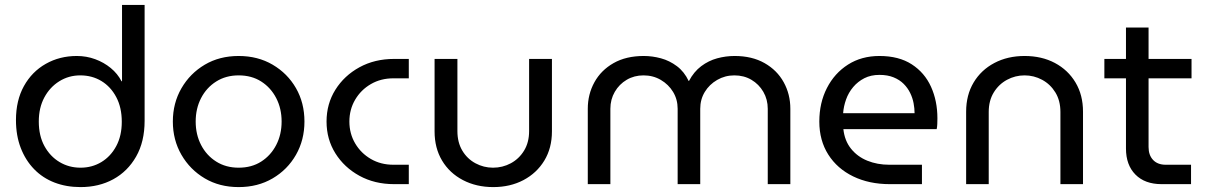

<svg xmlns="http://www.w3.org/2000/svg" viewBox="-20 -750 4911 782"><path d="M308 12Q250 12 202 -6.5Q154 -25 119 -61Q84 -97 64.5 -147.5Q45 -198 45 -261Q45 -341 77.5 -399.5Q110 -458 166.5 -490Q223 -522 293 -522Q332 -522 367.5 -509Q403 -496 431 -473Q459 -450 475 -419H477V-730H569V-258Q569 -173 534.5 -112.5Q500 -52 441.5 -20Q383 12 308 12ZM308 -67Q355 -67 393 -90Q431 -113 453.5 -155Q476 -197 476 -254Q476 -312 453.5 -354.5Q431 -397 393 -420Q355 -443 307 -443Q260 -443 221.5 -419Q183 -395 160.5 -353Q138 -311 138 -255Q138 -197 161 -155Q184 -113 222.5 -90Q261 -67 308 -67Z M952 12Q874 12 814 -23.5Q754 -59 719 -119.5Q684 -180 684 -255Q684 -330 719 -390.5Q754 -451 814 -486.5Q874 -522 952 -522Q1030 -522 1090.5 -486.5Q1151 -451 1185.5 -391Q1220 -331 1220 -255Q1220 -180 1185.5 -119.5Q1151 -59 1090.5 -23.5Q1030 12 952 12ZM952 -67Q1005 -67 1044 -92Q1083 -117 1105 -159.5Q1127 -202 1127 -255Q1127 -308 1105 -350.5Q1083 -393 1044 -418Q1005 -443 952 -443Q900 -443 860.5 -418Q821 -393 799 -350.5Q777 -308 777 -255Q777 -202 799 -159.5Q821 -117 860.5 -92Q900 -67 952 -67Z M1585 0Q1506 0 1444 -34Q1382 -68 1346 -125.5Q1310 -183 1310 -255Q1310 -327 1346 -384.5Q1382 -442 1444 -476Q1506 -510 1585 -510H1645V-431H1582Q1531 -431 1490.5 -407.5Q1450 -384 1426.5 -344Q1403 -304 1403 -255Q1403 -206 1426.5 -166Q1450 -126 1490.5 -102.5Q1531 -79 1582 -79H1645V0Z M1989 12Q1920 12 1865.5 -16.5Q1811 -45 1780.5 -96Q1750 -147 1750 -215V-510H1843V-216Q1843 -170 1863 -136.5Q1883 -103 1916.5 -85Q1950 -67 1988 -67Q2027 -67 2060.5 -85Q2094 -103 2114.5 -136.5Q2135 -170 2135 -216V-510H2228V-215Q2228 -147 2197 -96Q2166 -45 2112 -16.5Q2058 12 1989 12Z M2374 0V-307Q2374 -366 2401 -415Q2428 -464 2479 -493Q2530 -522 2602 -522Q2637 -522 2672 -512.5Q2707 -503 2737 -480.5Q2767 -458 2785 -420H2786Q2806 -458 2836 -480.5Q2866 -503 2901 -512.5Q2936 -522 2972 -522Q3043 -522 3094 -493Q3145 -464 3172 -415Q3199 -366 3199 -307V0H3107V-307Q3107 -345 3089 -376Q3071 -407 3040.5 -425Q3010 -443 2971 -443Q2933 -443 2901 -424.5Q2869 -406 2850.5 -375.5Q2832 -345 2832 -307V0H2740V-307Q2740 -345 2721.5 -375.5Q2703 -406 2671.5 -424.5Q2640 -443 2601 -443Q2563 -443 2532.5 -425Q2502 -407 2484 -376Q2466 -345 2466 -307V0Z M3604 0Q3520 0 3455 -31.5Q3390 -63 3353.5 -120.5Q3317 -178 3317 -255Q3317 -331 3348 -391.5Q3379 -452 3434 -487Q3489 -522 3562 -522Q3641 -522 3693.5 -488Q3746 -454 3772 -396.5Q3798 -339 3798 -268Q3798 -257 3797.5 -245Q3797 -233 3795 -224H3415Q3420 -177 3446 -144.5Q3472 -112 3512.5 -95.5Q3553 -79 3602 -79H3735V0ZM3414 -289H3705Q3705 -308 3701 -329.5Q3697 -351 3687 -371.5Q3677 -392 3660.5 -408.5Q3644 -425 3619.5 -435Q3595 -445 3562 -445Q3527 -445 3500.5 -431.5Q3474 -418 3455 -395.5Q3436 -373 3426 -345Q3416 -317 3414 -289Z M3915 0V-295Q3915 -363 3945.5 -414Q3976 -465 4030 -493.5Q4084 -522 4153 -522Q4223 -522 4276.5 -493.5Q4330 -465 4360.5 -414Q4391 -363 4391 -295V0H4299V-294Q4299 -340 4278.5 -373.5Q4258 -407 4224.5 -425Q4191 -443 4153 -443Q4115 -443 4081.5 -425Q4048 -407 4027.5 -373.5Q4007 -340 4007 -294V0Z M4711 0Q4643 0 4604.5 -39Q4566 -78 4566 -145V-638H4658V-151Q4658 -118 4676.5 -98.5Q4695 -79 4728 -79H4831V0ZM4478 -431V-510H4833V-431Z"/></svg>

Font: MuseoModerno Thin
Style: Regular
Weight: 400
Version: Version 1.003